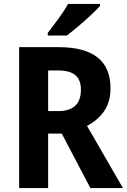

<svg xmlns="http://www.w3.org/2000/svg" viewBox="-20 -953 643 973"><path d="M277 -714Q540 -714 540 -506Q540 -436 507.5 -389.5Q475 -343 421 -315L603 0H438L293 -276H224V0H77V-714ZM274 -596H224V-390H276Q331 -390 360.5 -416.5Q390 -443 390 -499Q390 -548 362 -572Q334 -596 274 -596ZM487 -923Q470 -904 440 -876Q410 -848 377 -820Q344 -792 319 -773H222V-786Q247 -818 276.5 -858.5Q306 -899 325 -933H487Z"/></svg>

Font: Noto Sans Khmer UI SemiCondensed
Style: Bold
Weight: 700
Width: 4
Designer: Danh Hong and the Monotype Design Team
Foundry: Monotype Imaging Inc.
Version: Version 2.002; ttfautohint (v1.8.4.7-5d5b)